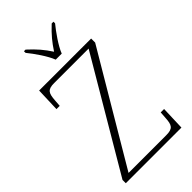

<svg xmlns="http://www.w3.org/2000/svg" viewBox="-282 -1006 1081 1081"><g transform="rotate(-45 259.0 -465.5)"><path d="M243 -771H291C308 -816 354 -880 385 -918V-931H371C324 -887 298 -855 268 -809C238 -855 211 -887 163 -931H150V-918C181 -880 226 -816 243 -771ZM30 0H473L478 -143H451L448 -101C445 -49 436 -30 382 -30H82L468 -682V-714H54L49 -571H75L78 -612C82 -665 90 -684 144 -684H418L30 -26Z"/></g></svg>

Font: Noto Serif Lao ExtraLight
Style: Regular
Weight: 200
Designer: Monotype Design Team
Foundry: Monotype Imaging Inc.
Version: Version 2.003